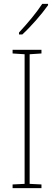

<svg xmlns="http://www.w3.org/2000/svg" viewBox="-20 -971 278 991"><path d="M228 -944V-951H198C165 -901 123 -852 78 -803V-793H95C138 -832 194 -896 228 -944ZM194 0V-19L133 -22V-691L194 -695V-714H45V-695L107 -691V-22L45 -19V0Z"/></svg>

Font: Noto Sans Khmer UI Condensed Thin
Style: Regular
Weight: 100
Width: 3
Designer: Danh Hong and the Monotype Design Team
Foundry: Monotype Imaging Inc.
Version: Version 2.002